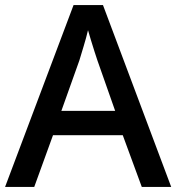

<svg xmlns="http://www.w3.org/2000/svg" viewBox="-20 -737 696 757"><path d="M539 0 464 -204H189L115 0H0L270 -717H386L655 0ZM364 -499Q360 -510 353 -532.5Q346 -555 338.5 -579Q331 -603 327 -618Q320 -588 309 -552Q298 -516 293 -499L222 -300H434Z"/></svg>

Font: Noto Kufi Arabic Medium
Style: Regular
Weight: 500
Designer: Monotype Design Team, David Williams, Khaled Hosny
Foundry: Google LLC
Version: Version 2.109; ttfautohint (v1.8.4.7-5d5b)